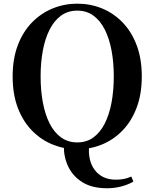

<svg xmlns="http://www.w3.org/2000/svg" viewBox="-20 -779 825 1026"><path d="M552.4 227Q473.3 227 422.3 195.9Q371.3 164.8 346.2 114.3Q321.1 63.7 321.1 4.9V-5H456.6Q448 80.5 487.5 130.8Q527 181.1 598.2 181.1Q621.3 181.1 640.6 177.5Q660 174 681.8 164.5L692.7 191.4Q663.5 208.4 627 217.7Q590.5 227 552.4 227ZM392.9 18.6Q324.2 18.6 261.8 -6.5Q199.5 -31.6 151.1 -81Q102.7 -130.4 75.1 -202.8Q47.6 -275.2 47.6 -370.5Q47.6 -464.8 75.1 -537.3Q102.7 -609.9 151.1 -659.3Q199.5 -708.6 261.8 -734Q324.2 -759.4 392.9 -759.4Q462.5 -759.4 524.4 -734.3Q586.3 -709.2 634.4 -659.8Q682.6 -610.4 710.1 -537.9Q737.7 -465.3 737.7 -370.5Q737.7 -276.2 710.1 -203.4Q682.6 -130.6 634.4 -81.3Q586.3 -31.9 524.4 -6.6Q462.5 18.6 392.9 18.6ZM392.9 -18Q442.6 -18 479.3 -44.8Q515.9 -71.5 540 -119.4Q564.1 -167.3 576.1 -231.5Q588 -295.6 588 -370.5Q588 -445.3 576.1 -509.2Q564.1 -573 540 -620.8Q515.9 -668.7 479.3 -695.5Q442.6 -722.2 392.9 -722.2Q343.1 -722.2 306.2 -695.5Q269.3 -668.7 245.1 -620.8Q220.9 -573 209 -509.2Q197 -445.3 197 -370.5Q197 -295.6 209 -231.5Q220.9 -167.3 245.1 -119.4Q269.3 -71.5 306.2 -44.8Q343.1 -18 392.9 -18Z"/></svg>

Font: Source Han Serif JP VF
Style: Regular
Weight: 250
Designer: Ryoko NISHIZUKA 西塚涼子 (kana & ideographs); Frank Grießhammer (Latin, Greek & Cyrillic); Wenlong ZHANG 张文龙 (bopomofo); San
Foundry: Adobe
Version: Version 2.001;hotconv 1.1.0;makeotfexe 2.6.0